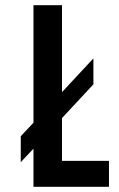

<svg xmlns="http://www.w3.org/2000/svg" viewBox="-20 -720 459 740"><path d="M60 -195 109 -247V-700H219V-365L340 -495V-395L219 -265V-100H400V0H109V-147L60 -95Z"/></svg>

Font: Bebas Neue Bold
Style: Regular
Weight: 700
Designer: Ryoichi Tsunekawa & LGV (GE)
Foundry: Free Software Foundation, Inc.
Version: Version 1.003 August 13, 2016